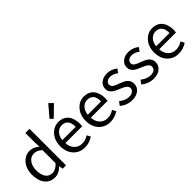

<svg xmlns="http://www.w3.org/2000/svg" viewBox="130 -1908 2958 2958"><g transform="rotate(-45 1609.0 -429.5)"><path d="M114 -61Q53 -137 53 -271Q53 -399 124 -480Q191 -557 288 -557Q364 -557 441 -493L436 -587V-796H527V0H453L444 -64H442Q363 13 277 13Q174 13 114 -61ZM436 -138V-423Q372 -480 304 -480Q237 -480 193 -423Q147 -364 147 -272Q147 -173 186 -118Q225 -63 297 -63Q369 -63 436 -138Z M747 -62Q671 -141 671 -271Q671 -398 746 -480Q817 -557 916 -557Q1018 -557 1076 -488Q1132 -420 1132 -302Q1132 -276 1128 -250H762Q766 -163 816 -112Q865 -60 942 -60Q1014 -60 1078 -103L1111 -43Q1024 13 931 13Q819 13 747 -62ZM1052 -315Q1052 -484 917 -484Q857 -484 814 -440Q769 -393 761 -315ZM853 -686 1011 -872 1074 -811 900 -641Z M1301 -62Q1225 -141 1225 -271Q1225 -398 1300 -480Q1371 -557 1470 -557Q1572 -557 1630 -488Q1686 -420 1686 -302Q1686 -276 1682 -250H1316Q1320 -163 1370 -112Q1419 -60 1496 -60Q1568 -60 1632 -103L1665 -43Q1578 13 1485 13Q1373 13 1301 -62ZM1606 -315Q1606 -484 1471 -484Q1411 -484 1368 -440Q1323 -393 1315 -315Z M1759 -62 1804 -122Q1883 -58 1965 -58Q2017 -58 2046 -83Q2072 -106 2072 -143Q2072 -198 1948 -246Q1873 -274 1839 -301Q1786 -342 1786 -403Q1786 -470 1835 -512Q1887 -557 1973 -557Q2063 -557 2142 -496L2098 -437Q2033 -485 1973 -485Q1925 -485 1898 -462Q1874 -441 1874 -407Q1874 -373 1911 -349Q1930 -337 1994 -313Q2076 -282 2107 -258Q2160 -216 2160 -148Q2160 -79 2109 -35Q2055 13 1962 13Q1850 13 1759 -62Z M2227 -62 2272 -122Q2351 -58 2433 -58Q2485 -58 2514 -83Q2540 -106 2540 -143Q2540 -198 2416 -246Q2341 -274 2307 -301Q2254 -342 2254 -403Q2254 -470 2303 -512Q2355 -557 2441 -557Q2531 -557 2610 -496L2566 -437Q2501 -485 2441 -485Q2393 -485 2366 -462Q2342 -441 2342 -407Q2342 -373 2379 -349Q2398 -337 2462 -313Q2544 -282 2575 -258Q2628 -216 2628 -148Q2628 -79 2577 -35Q2523 13 2430 13Q2318 13 2227 -62Z M2791 -62Q2715 -141 2715 -271Q2715 -398 2790 -480Q2861 -557 2960 -557Q3062 -557 3120 -488Q3176 -420 3176 -302Q3176 -276 3172 -250H2806Q2810 -163 2860 -112Q2909 -60 2986 -60Q3058 -60 3122 -103L3155 -43Q3068 13 2975 13Q2863 13 2791 -62ZM3096 -315Q3096 -484 2961 -484Q2901 -484 2858 -440Q2813 -393 2805 -315Z"/></g></svg>

Font: KaiGen Gothic CN Regular
Style: Regular
Weight: 400
Designer: Ryoko NISHIZUKA  (kana & ideographs); Paul D. Hunt (Latin, Greek & Cyrillic); Wenlong ZHANG  (bopomofo); Sandoll Communi
Foundry: Adobe Systems Incorporated
Version: Version 1.002.20150501